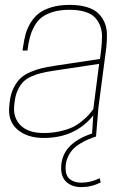

<svg xmlns="http://www.w3.org/2000/svg" viewBox="-20 -556 525 782"><path d="M158.2 -14.2Q193.8 -14.2 225.3 -21.5Q256.8 -28.8 276.4 -38.3Q295.9 -47.9 314.7 -63.5Q333.5 -79.1 341.3 -88.1Q349.1 -97.2 359.9 -110.8L383.8 -295.9L192.9 -267.1Q166 -262.7 148.4 -258.5Q130.9 -254.4 110.1 -245.6Q89.4 -236.8 76.7 -224.6Q64 -212.4 53.7 -191.9Q43.5 -171.4 40 -144L38.1 -127.9Q32.2 -77.6 63.5 -45.9Q94.7 -14.2 158.2 -14.2ZM386.2 169.9 390.1 187Q353 206.1 311 206.1Q274.9 206.1 252 186.5Q229 167 229 128.9Q229 29.3 355 -12.2L359.9 -85.9Q286.1 5.9 158.2 5.9Q90.8 5.9 50.5 -28.8Q10.3 -63.5 18.1 -127.9L20 -144Q23.9 -175.8 36.4 -199.7Q48.8 -223.6 64.2 -238Q79.6 -252.4 104.5 -262.9Q129.4 -273.4 150.4 -278.3Q171.4 -283.2 203.1 -288.1L387.2 -315.9L392.1 -354Q395 -380.9 395.5 -405Q396 -429.2 388.4 -449.5Q380.9 -469.7 366.9 -484.6Q353 -499.5 326.7 -507.8Q300.3 -516.1 263.2 -516.1Q225.1 -516.1 196.5 -507.6Q168 -499 150.1 -485.4Q132.3 -471.7 120.1 -449.5Q107.9 -427.2 101.8 -404.3Q95.7 -381.3 91.8 -350.1H71.8L74.2 -366.2Q78.1 -395 84.5 -417.7Q90.8 -440.4 104.7 -463.4Q118.7 -486.3 138.4 -501.7Q158.2 -517.1 190.2 -526.6Q222.2 -536.1 263.2 -536.1Q303.7 -536.1 333 -527.3Q362.3 -518.6 379.2 -502.7Q396 -486.8 405.5 -465.1Q415 -443.4 415.5 -417.7Q416 -392.1 413.1 -363.8L380.9 -118.2L371.1 0Q353 5.9 338.6 12Q324.2 18.1 306.2 29.1Q288.1 40 276.1 53Q264.2 65.9 255.6 85.7Q247.1 105.5 247.1 128.9Q247.1 159.7 264.6 173.8Q282.2 188 311 188Q349.1 188 386.2 169.9Z"/></svg>

Font: Cooper Hewitt
Style: Thin Italic
Weight: 702
Designer: Village Type and Design LLC
Foundry: Cooper Hewitt Smithsonian Design Museum
Version: 1.000